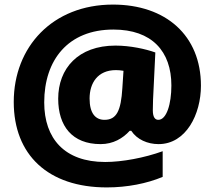

<svg xmlns="http://www.w3.org/2000/svg" viewBox="-20 -743 937 838"><path d="M857 -369C857 -588 704 -723 473 -723C209 -723 40 -538 40 -298C40 -67 190 75 446 75C535 75 621 58 690 29V-83C610 -54 513 -36 439 -36C262 -36 173 -138 173 -296C173 -481 277 -614 475 -614C643 -614 728 -519 728 -370C728 -289 707 -220 671 -220C657 -220 647 -231 647 -262C647 -280 648 -301 648 -308L658 -514C616 -529 549 -544 484 -544C321 -544 234 -444 234 -312C234 -193 295 -114 419 -114C474 -114 516 -139 546 -172H553C578 -134 624 -114 672 -114C792 -114 857 -244 857 -369ZM371 -313C371 -380 406 -437 486 -437C498 -437 506 -436 519 -434L514 -358C508 -260 489 -220 436 -220C397 -220 371 -248 371 -313Z"/></svg>

Font: Noto Sans Bengali Black
Style: Regular
Weight: 900
Designer: Jelle Bosma - Monotype Design Team
Foundry: Monotype Imaging Inc.
Version: Version 2.003